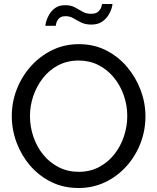

<svg xmlns="http://www.w3.org/2000/svg" viewBox="-20 -936 788 961"><path d="M373 5Q298 5 237 -25Q176 -55 131.5 -106.5Q87 -158 63 -222.5Q39 -287 39 -355Q39 -426 64.5 -490.5Q90 -555 135.5 -605.5Q181 -656 242 -685.5Q303 -715 375 -715Q450 -715 511 -684Q572 -653 616 -601Q660 -549 684 -485Q708 -421 708 -354Q708 -283 683 -218.5Q658 -154 612.5 -103.5Q567 -53 506 -24Q445 5 373 5ZM130 -355Q130 -301 147.5 -250.5Q165 -200 197 -161Q229 -122 274 -99Q319 -76 374 -76Q431 -76 476 -100Q521 -124 552.5 -164Q584 -204 600.5 -254Q617 -304 617 -355Q617 -409 599.5 -459Q582 -509 549.5 -548.5Q517 -588 472.5 -610.5Q428 -633 374 -633Q317 -633 272 -609.5Q227 -586 195.5 -546Q164 -506 147 -456.5Q130 -407 130 -355ZM437 -813Q407 -813 386 -823.5Q365 -834 347.5 -844.5Q330 -855 308 -855Q286 -855 275.5 -844Q265 -833 262 -821Q259 -809 259 -807H207Q207 -813 211.5 -829.5Q216 -846 227 -864.5Q238 -883 257 -896.5Q276 -910 306 -910Q335 -910 354.5 -899.5Q374 -889 392.5 -878Q411 -867 435 -867Q461 -867 472.5 -878.5Q484 -890 487.5 -902Q491 -914 491 -916H543Q543 -910 538.5 -894Q534 -878 522 -859Q510 -840 489.5 -826.5Q469 -813 437 -813Z"/></svg>

Font: Raleway Thin Medium
Style: Regular
Weight: 500
Version: Version 4.026